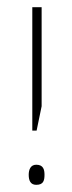

<svg xmlns="http://www.w3.org/2000/svg" viewBox="-20 -604 200 535"><path d="M70 -240H82L96 -308V-584H70ZM81 -89C101 -89 104 -101 104 -117C104 -131 101 -145 81 -145C65 -145 60 -131 60 -117C60 -101 65 -89 81 -89Z"/></svg>

Font: Noto Sans Hebrew Condensed Thin
Style: Regular
Weight: 100
Width: 3
Designer: Monotype Design Team
Foundry: Monotype Imaging Inc.
Version: Version 2.004